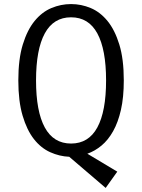

<svg xmlns="http://www.w3.org/2000/svg" viewBox="-20 -755 698 943"><path d="M70 -360Q70 -465 92 -536.5Q114 -608 150 -652Q186 -696 232.5 -715.5Q279 -735 329 -735Q379 -735 425.5 -715.5Q472 -696 508 -652Q544 -608 566 -536.5Q588 -465 588 -360Q588 -277 574 -215.5Q560 -154 535.5 -110.5Q511 -67 478.5 -40Q446 -13 409 0L556 88L499 168L320 15Q272 13 226.5 -7.5Q181 -28 146.5 -72Q112 -116 91 -187Q70 -258 70 -360ZM157 -360Q157 -208 200 -129Q243 -50 329 -50Q415 -50 458 -129Q501 -208 501 -360Q501 -512 458 -591Q415 -670 329 -670Q243 -670 200 -591Q157 -512 157 -360Z"/></svg>

Font: Carrois Gothic
Style: Regular
Weight: 400
Designer: Ralph du Carrois
Foundry: Ralph du Carrois
Version: Version 1.001